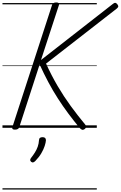

<svg xmlns="http://www.w3.org/2000/svg" viewBox="-20 -1035 978 1555"><path d="M101 15Q87 15 82 10Q77 5 80 -5L402 -996Q408 -1015 435 -1015Q464 -1015 458 -996L312 -549L890 -1000Q904 -1012 912.5 -1012Q921 -1012 930 -1001Q939 -989 938 -982Q937 -975 925 -965L353 -520Q397 -423 447 -338Q497 -253 552.5 -177Q608 -101 671 -25Q680 -15 678.5 -7Q677 1 665 11Q653 19 644 15.5Q635 12 625 1Q577 -57 533 -116Q489 -175 448.5 -238Q408 -301 371.5 -369.5Q335 -438 301 -513L136 -5Q133 5 124 10Q115 15 101 15ZM233 276Q225 269 224.5 262Q224 255 230 246Q249 222 263 199.5Q277 177 285.5 153Q294 129 296 99Q297 86 304.5 81Q312 76 325 76Q339 76 345.5 82.5Q352 89 352 101Q351 119 342 147Q333 175 314.5 206.5Q296 238 266 269Q259 276 250.5 279.5Q242 283 233 276ZM0 490H764V500H0ZM0 -20H764V0H0ZM0 -505H764V-500H0ZM0 -1010H764V-1000H0Z"/></svg>

Font: Playwrite BE VLG Guides
Style: Regular
Weight: 400
Designer: Veronika Burian, José Scaglione
Foundry: TypeTogether
Version: Version 1.003